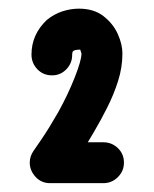

<svg xmlns="http://www.w3.org/2000/svg" viewBox="-20 -901 351 439"><path d="M216.3 -482.2H94.6Q74.3 -482.2 61.1 -496.8Q48 -511.4 48 -529.2Q48 -543.6 56.9 -556.4Q56.9 -556.4 74.3 -581.7Q91.6 -606.9 113.4 -645Q135.1 -684.2 150.7 -723.5Q166.3 -762.9 166.3 -778.7L163.4 -787.6Q149.5 -787.1 147.5 -784.2Q147.5 -783.7 147 -783.7Q146.5 -783.7 146.3 -782.9Q146 -782.2 145.5 -780.7Q145 -779.2 145 -776.2V-775.2Q145 -756.4 131.7 -742.6Q118.3 -728.7 99 -728.7Q78.7 -728.7 65.3 -742.8Q52 -756.9 52 -776.2Q52 -822.3 87.1 -855.4Q103.5 -868.8 122.5 -875Q141.6 -881.2 160.4 -881.2Q194.6 -881.2 216.6 -864.1Q238.6 -847 249.3 -823.3Q259.9 -799.5 259.9 -778.7Q259.9 -747 250 -715.8Q240.1 -684.7 225.2 -655.2Q210.4 -625.7 194.6 -599L180.7 -575.7H216.3Q235.6 -575.7 249.5 -562.4Q263.4 -549 263.4 -529.2Q263.4 -509.9 249.5 -496Q235.6 -482.2 216.3 -482.2Z"/></svg>

Font: AKL FREE 002
Style: Regular
Weight: 400
Designer: AKL
Foundry: AKL
Version: Version 1.00;August 17, 2024;FontCreator 13.0.0.2675 64-bit